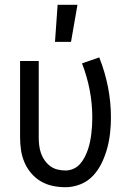

<svg xmlns="http://www.w3.org/2000/svg" viewBox="-20 -775 540 803"><path d="M254 8Q227 8 200.5 2.5Q174 -3 151 -16.5Q128 -30 110.5 -50.5Q93 -71 82.5 -95.5Q72 -120 68 -146.5Q64 -173 64 -200V-520H142V-200Q142 -183 144 -166.5Q146 -150 151.5 -134Q157 -118 167 -104Q177 -90 190.5 -80Q204 -70 220.5 -66Q237 -62 254 -62Q271 -62 287 -69Q303 -76 314.5 -89Q326 -102 334 -117.5Q342 -133 347.5 -149Q353 -165 356.5 -182Q360 -199 362 -216Q364 -233 365 -250Q366 -267 366 -284Q366 -342 355 -399Q344 -456 323 -510L395 -535Q419 -475 431.5 -411.5Q444 -348 444 -284Q444 -252 440.5 -219.5Q437 -187 428.5 -155.5Q420 -124 406 -94.5Q392 -65 370 -41Q348 -17 317 -4.5Q286 8 254 8ZM210 -600 221 -755H304L277 -600Z"/></svg>

Font: Iosevka MaddieWtf
Style: Regular
Weight: 400
Monospace: yes
Designer: Belleve Invis
Foundry: Belleve Invis
Version: Version 31.3.0; ttfautohint (v1.8.3)